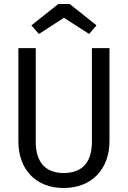

<svg xmlns="http://www.w3.org/2000/svg" viewBox="-20 -930 640 961"><path d="M329 -910H272L137 -803L175 -760L300 -841L426 -760L463 -803ZM528 -689H440V-220C440 -115 389 -64 299 -64C210 -64 159 -115 159 -220V-689H72V-223C72 -84 157 11 299 11C438 11 528 -83 528 -223Z"/></svg>

Font: FiraMono Nerd Font
Style: Regular
Weight: 400
Designer: Carrois Corporate & Edenspiekermann AG
Foundry: Carrois Corporate GbR & Edenspiekermann AG
Version: Version 003.206;Nerd Fonts 3.3.0